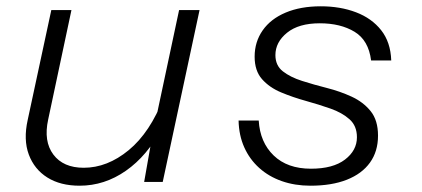

<svg xmlns="http://www.w3.org/2000/svg" viewBox="-20 -578 1340 610"><path d="M207 -546 133 -198Q118 -129 149.5 -87Q181 -45 246 -45Q321 -45 389 -101Q457 -157 500 -268L493 -169Q448 -83 380 -35.5Q312 12 233 12Q172 12 130.5 -14Q89 -40 71.5 -87Q54 -134 68 -197L143 -546ZM614 -546 497 0H438L463 -142L549 -546Z M966 12Q917 12 875.5 -2.5Q834 -17 803.5 -44.5Q773 -72 756 -110Q739 -148 738 -195H802Q806 -126 849.5 -84Q893 -42 968 -42Q1038 -42 1076 -71Q1114 -100 1114 -142Q1114 -178 1090.5 -199Q1067 -220 1030 -233Q993 -246 951.5 -257.5Q910 -269 873 -284.5Q836 -300 812.5 -326.5Q789 -353 789 -398Q789 -445 814.5 -481.5Q840 -518 887.5 -538Q935 -558 999 -558Q1061 -558 1111 -539Q1161 -520 1191 -482Q1221 -444 1223 -386H1159Q1151 -450 1106.5 -477Q1062 -504 996 -504Q929 -504 892 -474Q855 -444 855 -403Q855 -370 878.5 -351.5Q902 -333 939.5 -321Q977 -309 1018.5 -298.5Q1060 -288 1097 -271Q1134 -254 1157.5 -225Q1181 -196 1181 -147Q1181 -97 1155.5 -61.5Q1130 -26 1082 -7Q1034 12 966 12Z"/></svg>

Font: Azeret Mono ExtraLight
Style: Italic
Weight: 250
Italic angle: -12°
Designer: Martin Vácha
Foundry: Displaay
Version: Version 1.002